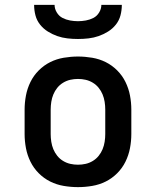

<svg xmlns="http://www.w3.org/2000/svg" viewBox="-20 -760 640 788"><path d="M300 8Q271 8 241.5 3Q212 -2 186 -15Q160 -28 139 -49Q118 -70 105 -96.5Q92 -123 86.5 -152Q81 -181 81 -210V-310Q81 -339 86.5 -368Q92 -397 105 -423.5Q118 -450 139 -471Q160 -492 186 -505Q212 -518 241.5 -523Q271 -528 300 -528Q329 -528 358.5 -523Q388 -518 414 -505Q440 -492 461 -471Q482 -450 495 -423.5Q508 -397 513.5 -368Q519 -339 519 -310V-210Q519 -181 513.5 -152Q508 -123 495 -96.5Q482 -70 461 -49Q440 -28 414 -15Q388 -2 358.5 3Q329 8 300 8ZM300 -84Q316 -84 331.5 -87.5Q347 -91 361 -99.5Q375 -108 385 -120.5Q395 -133 401 -147.5Q407 -162 409.5 -178Q412 -194 412 -210V-310Q412 -326 409.5 -342Q407 -358 401 -372.5Q395 -387 385 -399.5Q375 -412 361 -420.5Q347 -429 331.5 -432.5Q316 -436 300 -436Q284 -436 268.5 -432.5Q253 -429 239 -420.5Q225 -412 215 -399.5Q205 -387 199 -372.5Q193 -358 190.5 -342Q188 -326 188 -310V-210Q188 -194 190.5 -178Q193 -162 199 -147.5Q205 -133 215 -120.5Q225 -108 239 -99.5Q253 -91 268.5 -87.5Q284 -84 300 -84ZM300 -600Q278 -600 256.5 -602.5Q235 -605 215 -612Q195 -619 176.5 -630.5Q158 -642 144.5 -659Q131 -676 125.5 -697Q120 -718 120 -740H204Q204 -724 213 -709Q222 -694 236.5 -686.5Q251 -679 267.5 -676Q284 -673 300 -673Q316 -673 332.5 -676Q349 -679 363.5 -686.5Q378 -694 387 -709Q396 -724 396 -740H480Q480 -718 474.5 -697Q469 -676 455.5 -659Q442 -642 423.5 -630.5Q405 -619 385 -612Q365 -605 343.5 -602.5Q322 -600 300 -600Z"/></svg>

Font: Iosevka Etoile Semibold
Style: Regular
Weight: 600
Designer: Belleve Invis
Foundry: Belleve Invis
Version: Version 22.1.2; ttfautohint (v1.8.4)